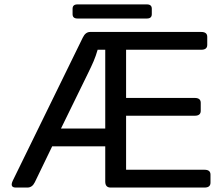

<svg xmlns="http://www.w3.org/2000/svg" viewBox="-20 -844 996 864"><path d="M328.6 -760.7Q306.6 -760.7 306.6 -780.3V-804.7Q306.6 -824.2 328.6 -824.2H641.1Q663.1 -824.2 663.1 -804.7V-780.3Q663.1 -760.7 641.1 -760.7ZM51.3 0Q22.5 0 38.1 -32.2L352.5 -674.8Q364.7 -700.2 385.7 -700.2H885.7Q912.6 -700.2 912.6 -678.2V-642.1Q912.6 -620.1 885.7 -620.1H547.4V-403.3H856.4Q883.3 -403.3 883.3 -381.3V-345.2Q883.3 -323.2 856.4 -323.2H547.4V-80.1H900.4Q927.2 -80.1 927.2 -58.1V-22Q927.2 0 900.4 0H478Q453.6 0 453.6 -26.9V-185.5H214.8L136.7 -23.9Q125 0 103.5 0ZM254.4 -265.6H453.6V-620.1H419.4Q411.1 -591.3 401.1 -568.1Q391.1 -544.9 376 -514.2Z"/></svg>

Font: Istok Web
Style: Regular
Weight: 400
Designer: Andrey V. Panov
Foundry: Andrey V. Panov
Version: Version 1.0.2g